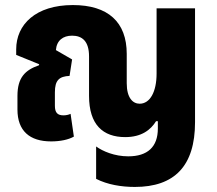

<svg xmlns="http://www.w3.org/2000/svg" viewBox="-20 -550 856 759"><path d="M513 189C669 189 751 107 751 -67V-517H599V-259C599 -187 573 -140 532 -140C505 -140 481 -163 481 -221V-337C481 -463 407 -530 268 -530C121 -530 44 -453 44 -355V-333L135 -296L134 -292C79 -273 49 -243 49 -171V-117C49 -33 97 9 182 9C219 9 251 2 272 -10L259 -100C251 -96 240 -94 231 -94C207 -94 197 -105 197 -132V-185C197 -233 214 -248 255 -250L265 -315L201 -352C204 -390 229 -409 265 -409C305 -409 332 -387 332 -327V-171C332 -57 387 -8 475 -8C540 -8 576 -37 597 -71H604V-42C604 31 563 68 487 68C433 68 386 48 360 29V157C405 180 460 189 513 189Z"/></svg>

Font: Noto Sans Thai UI Cond ExtBd
Style: Regular
Weight: 800
Width: 3
Designer: Monotype Design Team
Foundry: Monotype Imaging Inc.
Version: Version 2.000